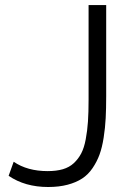

<svg xmlns="http://www.w3.org/2000/svg" viewBox="-20 -730 521 761"><path d="M34.2 -88.9Q88.4 -51.8 168.9 -51.8Q203.6 -51.8 229.2 -59.3Q254.9 -66.9 272.7 -83.5Q290.5 -100.1 302 -122.1Q313.5 -144 319.8 -178Q326.2 -211.9 328.6 -248Q331.1 -284.2 331.1 -335V-710H400.9V-349.1Q400.9 -299.3 398.9 -261.7Q397 -224.1 390.9 -184.8Q384.8 -145.5 374.5 -117.4Q364.3 -89.4 346.9 -63.7Q329.6 -38.1 305.7 -22.5Q281.7 -6.8 247.8 2.2Q213.9 11.2 170.9 11.2Q79.1 11.2 14.2 -33.2Z"/></svg>

Font: Rawline
Style: Regular
Weight: 400
Designer: Matt McInerney, Pablo Impallari, Rodrigo Fuenzalida
Foundry: Matt McInerney, Pablo Impallari, Rodrigo Fuenzalida
Version: Version 4.020;PS 004.020;hotconv 1.0.88;makeotf.lib2.5.64775